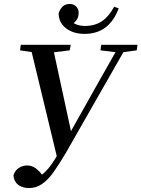

<svg xmlns="http://www.w3.org/2000/svg" viewBox="-20 -890 714 969"><path d="M48 -5Q55 -29 74.5 -42Q94 -55 117 -55Q140 -55 160.5 -40.5Q181 -26 200 3L155 30L161 10Q179 2 194.5 -10.5Q210 -23 225 -41Q240 -59 255.5 -84Q271 -109 289 -142L328 -210L455 -436L584 -664H624L311 -116Q279 -62 251 -22.5Q223 17 193 38Q163 59 127 59Q105 59 87 51.5Q69 44 59 29Q49 14 48 -5ZM81 -636 85 -664H337L332 -636L219 -622H174ZM487 -636 491 -664H674L670 -636L590 -625H575ZM272 -79 131 -664H244L343 -206ZM407 -719Q350 -719 313 -747.5Q276 -776 276 -823Q283 -845 296.5 -857.5Q310 -870 333 -870Q351 -870 364 -857.5Q377 -845 377 -825Q377 -802 364 -785.5Q351 -769 330 -760L320 -799Q339 -778 361 -768.5Q383 -759 408 -759Q459 -759 494.5 -783Q530 -807 556 -856L579 -848Q556 -785 513 -752Q470 -719 407 -719Z"/></svg>

Font: Source Serif 4 48pt SemiBold
Style: Italic
Weight: 600
Italic angle: -12°
Designer: Frank Grießhammer
Foundry: Adobe Systems Incorporated
Version: Version 4.004;hotconv 1.0.116;makeotfexe 2.5.65601